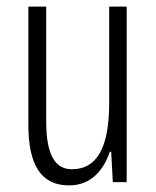

<svg xmlns="http://www.w3.org/2000/svg" viewBox="-20 -552 472 582"><path d="M364 -532H311V-240C311 -103 273 -39 198 -39C146 -39 120 -84 120 -185V-532H66V-173C66 -56 102 10 189 10C257 10 294 -37 313 -92H317L322 0H364Z"/></svg>

Font: Noto Sans UI Condensed Light
Style: Regular
Weight: 300
Width: 3
Designer: Monotype Design Team
Foundry: Monotype Imaging Inc.
Version: Version 1.901